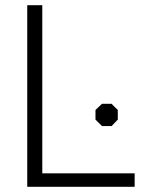

<svg xmlns="http://www.w3.org/2000/svg" viewBox="-20 -720 579 740"><path d="M85 -700H143V-52H499V0H85ZM348 -259V-296L373 -320H410L434 -296V-259L410 -234H373Z"/></svg>

Font: Chakra Petch Light
Style: Regular
Weight: 300
Designer: Katatrad Aksorn Co.,Ltd.
Foundry: Cadson Demak Co.,Ltd.
Version: Version 1.000; ttfautohint (v1.6)